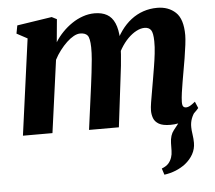

<svg xmlns="http://www.w3.org/2000/svg" viewBox="-55 -625 1046 936"><g transform="rotate(-5 467.5 -157.0)"><path d="M712 249.5 702 218.5Q724 210 735 197.8Q746 185.5 751.5 169Q756.5 154.5 756.8 136.5Q757 118.5 757.5 98.5Q758.5 60 776.8 37.2Q795 14.5 810 -5L891 -49.5Q876.5 -31 869.2 -11.2Q862 8.5 862.5 30.5Q862.5 45 865.8 66.2Q869 87.5 869 107Q869 137 854.8 162.5Q840.5 188 816 207.5Q794.5 224 768 234.8Q741.5 245.5 712 249.5ZM256 -551.5 245.5 -439.5Q261 -465 282.8 -487.5Q304.5 -510 330 -527.2Q355.5 -544.5 383.8 -554.2Q412 -564 441 -564Q477 -564 501.5 -550.2Q526 -536.5 539.2 -506.2Q552.5 -476 554.5 -426Q554.5 -418.5 554.5 -409.8Q554.5 -401 553.8 -391.5Q553 -382 551.5 -372.5L532 -399Q548 -438.5 570 -469Q592 -499.5 619.5 -520.8Q647 -542 679.2 -553Q711.5 -564 747.5 -564Q802.5 -564 837.5 -531.2Q872.5 -498.5 872.5 -419.5Q872.5 -403 868.8 -372.2Q865 -341.5 859.5 -307.8Q854 -274 849 -247Q844.5 -221.5 839.8 -194Q835 -166.5 831.5 -141Q828 -115.5 827.5 -96.5Q827.5 -78.5 832.8 -73.2Q838 -68 845.5 -68Q854.5 -68 864.5 -73.2Q874.5 -78.5 891 -92L904.5 -60Q898.5 -52 880.8 -35.2Q863 -18.5 833.5 -4.2Q804 10 762.5 10Q725.5 10 706.2 -1.2Q687 -12.5 680.5 -30.2Q674 -48 674 -67Q674 -82.5 678 -107.2Q682 -132 687.2 -161Q692.5 -190 697 -218Q701.5 -245 707 -277.8Q712.5 -310.5 716.2 -343Q720 -375.5 719.5 -403Q719 -444 709 -458Q699 -472 677.5 -472Q658.5 -472 637.5 -461Q616.5 -450 596.2 -429.8Q576 -409.5 559.2 -381.5Q542.5 -353.5 531.5 -319L554.5 -402.5Q554 -379.5 552 -352.5Q550 -325.5 547.2 -298.2Q544.5 -271 541 -246.5L511 0H365L394 -217Q397.5 -245.5 401.5 -277.5Q405.5 -309.5 408.2 -341.8Q411 -374 410.5 -400.5Q409.5 -445.5 398.5 -458.8Q387.5 -472 362.5 -472Q348 -472 331 -462.8Q314 -453.5 296.5 -437Q279 -420.5 262.8 -399.2Q246.5 -378 234.5 -354.5L186 0H41.5L105.5 -470.5L53.5 -498.5L61 -538L231.5 -564Z"/></g></svg>

Font: Merriweather 28pt ExtraBold
Style: Italic
Weight: 800
Italic angle: -7.8°
Version: Version 2.101